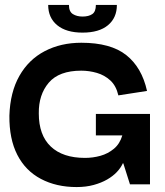

<svg xmlns="http://www.w3.org/2000/svg" viewBox="-20 -746 669 777"><path d="M290 11Q208 11 145.5 -22Q83 -55 50 -119.5Q17 -184 18 -278Q21 -373 58.5 -439Q96 -505 161 -539Q226 -573 309 -573Q428 -573 491 -523Q554 -473 575 -378L459 -360Q450 -399 426.5 -420.5Q403 -442 372 -451Q341 -460 309 -460Q219 -460 177.5 -411.5Q136 -363 137 -287Q137 -199 185.5 -153Q234 -107 324 -107Q356 -107 386.5 -115.5Q417 -124 441 -144Q465 -164 475 -198H368V-285H587V0H506L479 -85H477Q469 -67 453 -50Q437 -33 413.5 -19.5Q390 -6 359 2.5Q328 11 290 11ZM314 -614Q248 -614 211.5 -644Q175 -674 175 -726H259Q259 -699 275 -689Q291 -679 314 -679Q339 -679 353.5 -689Q368 -699 368 -726H453Q453 -674 417 -644Q381 -614 314 -614Z"/></svg>

Font: Darker Grotesque ExtraBold
Style: Regular
Weight: 800
Designer: Gabriel Lam
Foundry: TypeRant
Version: Version 1.000;gftools[0.9.28]